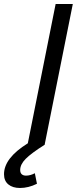

<svg xmlns="http://www.w3.org/2000/svg" viewBox="-86 -720 400 956"><path d="M191 -700H276.5L136.5 -0.5L137.5 0Q69.5 43 42 70.8Q14.5 98.5 14.5 126.5Q14.5 140.5 22.2 147.5Q30 154.5 43.5 154.5Q65 154.5 87.5 142.5L98 195Q55.5 216 13.5 216Q-23 216 -44.5 198.2Q-66 180.5 -66 147.5Q-66 67 52.5 -6.5Z"/></svg>

Font: Argentum Sans Light
Style: Italic
Weight: 300
Italic angle: -11.3°
Designer: Julieta Ulanovsky (font), Owen Earl (portions from Jones font), Cristiano Sobral (main changes and remaster)
Foundry: Julieta Ulanovsky (font), Owen Earl (portions from Jones font), Cristiano Sobral (main changes and remaster)
Version: Version 3.127